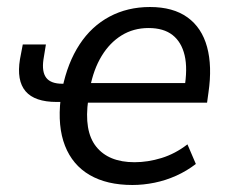

<svg xmlns="http://www.w3.org/2000/svg" viewBox="-20 -519 646 548"><path d="M358 9Q285 9 236 -19.5Q187 -48 165.5 -103Q144 -158 153 -236L161 -228H142Q79 -228 53 -258.5Q27 -289 37 -350L45 -392H111L104 -349Q99 -314 112 -297Q125 -280 158 -280H175L158 -267Q173 -340 207 -392Q241 -444 292.5 -471.5Q344 -499 408 -499Q474 -499 515 -469.5Q556 -440 571 -385Q586 -330 575 -255L571 -226H220L232 -235Q219 -145 254.5 -100.5Q290 -56 364 -56Q402 -56 441 -68Q480 -80 515 -107L539 -51Q513 -31 483 -17.5Q453 -4 421 2.5Q389 9 358 9ZM404 -439Q361 -439 327 -418Q293 -397 270 -359Q247 -321 237 -269L230 -282H525L506 -265Q516 -323 507 -361Q498 -399 472.5 -419Q447 -439 404 -439Z"/></svg>

Font: Nunito Sans 10pt SemiCondensed
Style: Italic
Weight: 400
Width: 4
Italic angle: -9°
Designer: Vernon Adams
Foundry: Vernon Adams
Version: Version 3.101;gftools[0.9.27]